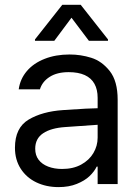

<svg xmlns="http://www.w3.org/2000/svg" viewBox="-20 -763 575 796"><path d="M306.6 -240.2C357.4 -244.1 385.7 -246.1 391.6 -246.1L390.6 -314.5L335 -312.5C279 -309.2 247.7 -307.3 241.2 -306.6C183.9 -302.7 136.4 -289.6 98.6 -267.1C60.9 -244.6 42 -205.7 42 -150.4C42 -117.2 50 -88.2 65.9 -63.5C81.9 -38.7 103.5 -19.9 130.9 -6.8C158.2 6.2 188.8 12.7 222.7 12.7C251.3 12.7 276.5 8.3 298.3 -0.5C320.1 -9.3 337.7 -20 351.1 -32.7C364.4 -45.4 374.3 -58.6 380.9 -72.3H384.8V0H467.8V-349.6C467.8 -401 456.9 -440.6 435.1 -468.3C413.2 -495.9 387.7 -514.3 358.4 -523.4C329.1 -532.6 299.2 -537.1 268.6 -537.1C230.1 -537.1 195.6 -531.1 165 -519C134.4 -507 109.9 -490.1 91.3 -468.3C72.8 -446.5 61.5 -421.2 57.6 -392.6H145.5C152 -414.1 165.5 -431.3 186 -444.3C206.5 -457.4 232.7 -463.9 264.6 -463.9C291.3 -463.9 313.6 -459.8 331.5 -451.7C349.4 -443.5 362.8 -431.5 371.6 -415.5C380.4 -399.6 384.8 -380.2 384.8 -357.4V-192.4C384.8 -169.6 378.9 -148.3 367.2 -128.4C355.5 -108.6 338.5 -92.6 316.4 -80.6C294.3 -68.5 267.9 -62.5 237.3 -62.5C215.8 -62.5 196.6 -65.8 179.7 -72.3C162.8 -78.8 149.6 -88.2 140.1 -100.6C130.7 -113 126 -128.3 126 -146.5C126 -174.5 136.9 -195.8 158.7 -210.4C180.5 -225.1 211.3 -233.7 251 -236.3ZM276.4 -689.5 348.6 -593.8H427.7V-599.6L314.5 -743.2H238.3L125 -599.6V-593.8H205.1Z"/></svg>

Font: Pretendard Variable
Style: Regular
Weight: 400
Designer: Base glyphs from Inter by Rasmus Andersson; Hangeul glyphs from Noto Sans CJK(Source Han Sans) by Jang Soo-young and Kan
Foundry: Kil Hyung-jin
Version: Version 1.309;Glyphs 3.2 (3225)